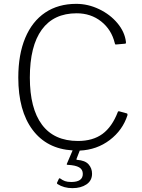

<svg xmlns="http://www.w3.org/2000/svg" viewBox="-20 -772 738 997"><path d="M642 -174C642.7 -178.7 641.7 -181.7 639 -183L599 -194C595 -194.7 592.7 -193.7 592 -191C572 -139 545.3 -100.8 512 -76.5C478.7 -52.2 436.3 -40 385 -40C302.3 -40 240 -68.2 198 -124.5C156 -180.8 135 -262.3 135 -369C135 -478.3 155.7 -561.3 197 -618C238.3 -674.7 298.7 -703 378 -703C427.3 -703 469.8 -688.8 505.5 -660.5C541.2 -632.2 564.7 -594.7 576 -548C576.7 -543.3 578.3 -541 581 -541H583L628 -545C630 -545 631.5 -545.3 632.5 -546C633.5 -546.7 634 -548 634 -550V-554C630 -588.7 615.3 -621.2 590 -651.5C564.7 -681.8 532.8 -706.2 494.5 -724.5C456.2 -742.8 416.7 -752 376 -752C313.3 -752 259.5 -736.8 214.5 -706.5C169.5 -676.2 135 -632.3 111 -575C87 -517.7 75 -449 75 -369C75 -254.3 99.7 -164 149 -98C198.3 -32 267.7 3.7 357 9L327 79C325.7 82.3 327.3 84 332 84C358.7 85.3 378.3 89.7 391 97C403.7 104.3 410 115.7 410 131C410 159 390 173 350 173C336.7 173 325.8 171.5 317.5 168.5C309.2 165.5 301 161 293 155C289.7 153 287.3 153.3 286 156L276 177C275.3 180.3 276.3 182.7 279 184C301 198 326.7 205 356 205C385.3 205 409.7 198.5 429 185.5C448.3 172.5 458 154 458 130C458 111.3 452 95.2 440 81.5C428 67.8 408 60 380 58C377.3 58 376.3 56.7 377 54L394 10C453.3 7.3 505.3 -11 550 -45C594.7 -79 625.3 -122 642 -174Z"/></svg>

Font: Libre Franklin ExtraLight
Style: Regular
Weight: 275
Designer: Pablo Impallari, Rodrigo Fuenzalida
Foundry: Impallari Type
Version: Version 1.002; ttfautohint (v1.5)